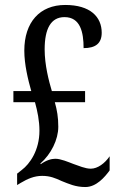

<svg xmlns="http://www.w3.org/2000/svg" viewBox="-20 -744 482 774"><path d="M324 10C369 10 403 -31 422 -57V-114C403 -86 374 -64 346 -64C323 -64 297 -76 276 -83C255 -91 225 -104 203 -104C187 -104 166 -98 144 -82L143 -85C186 -123 215 -181 215 -233C215 -271 210 -300 201 -332H323V-377H189C177 -417 160 -482 160 -545C160 -628 185 -675 240 -675C304 -675 317 -614 317 -550C365 -550 390 -569 390 -612C390 -676 344 -724 243 -724C140 -724 78 -654 78 -540C78 -484 93 -423 106 -377H34V-332H121C131 -296 139 -257 139 -217C139 -138 100 -83 68 -59L49 -44V2L64 -7C91 -23 118 -35 150 -35C182 -35 203 -26 229 -14C257 -3 284 10 324 10Z"/></svg>

Font: Noto Serif Ethiopic XCn
Style: Regular
Weight: 400
Width: 2
Designer: Monotype Design Team
Foundry: Monotype Imaging Inc.
Version: Version 2.102